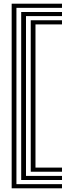

<svg xmlns="http://www.w3.org/2000/svg" viewBox="-20 -820 386 1040"><path d="M43.2 200V-800H315.8V-777.5H69V177.5H315.8V200ZM94.8 155V-755H315.8V-732.8H120.8V132.8H315.8V155ZM146.5 110.2V-710.2H315.8V-687.8H172.2V87.8H315.8V110.2Z"/></svg>

Font: Big Shoulders Inline Display Thin ExtraBold
Style: Regular
Weight: 800
Version: Version 2.002